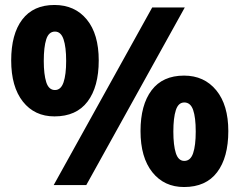

<svg xmlns="http://www.w3.org/2000/svg" viewBox="-20 -744 963 772"><path d="M199 -724Q281 -724 329 -665.5Q377 -607 377 -501Q377 -395 332 -335.5Q287 -276 199 -276Q119 -276 72 -335.5Q25 -395 25 -501Q25 -607 69.5 -665.5Q114 -724 199 -724ZM723 -714 327 0H196L592 -714ZM201 -617Q176 -617 166 -586Q156 -555 156 -499Q156 -445 166 -413.5Q176 -382 201 -382Q225 -382 235.5 -413Q246 -444 246 -499Q246 -555 235.5 -586Q225 -617 201 -617ZM720 -440Q801 -440 849.5 -381Q898 -322 898 -217Q898 -111 853 -51.5Q808 8 720 8Q640 8 592.5 -51.5Q545 -111 545 -217Q545 -322 589.5 -381Q634 -440 720 -440ZM721 -332Q697 -332 687 -301Q677 -270 677 -215Q677 -160 687 -128.5Q697 -97 721 -97Q746 -97 756.5 -128Q767 -159 767 -215Q767 -272 756.5 -302Q746 -332 721 -332Z"/></svg>

Font: Noto Sans Georgian ExtraBold
Style: Regular
Weight: 800
Designer: Monotype Design Team, Akaki Razmadze
Foundry: Google LLC
Version: Version 2.005; ttfautohint (v1.8.4.7-5d5b)